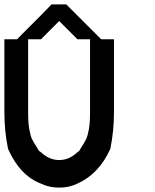

<svg xmlns="http://www.w3.org/2000/svg" viewBox="-20 -846 707 876"><path d="M333.3 -8.3Q295.8 10 250 10Q204.2 10 166.7 -8.3Q70.8 -45 16.7 -166.7Q0 -248.3 0 -333.3V-666.7H57.5Q194.2 -803.3 215 -825.8H282.5L441.7 -666.7H500V-333.3Q500 -248.3 483.3 -166.7Q431.7 -52.5 333.3 -8.3ZM333.3 -151.7Q343.3 -156.7 346.7 -166.7Q366.7 -197.5 373.3 -211.7Q380 -225.8 385.4 -255.4Q390.8 -285 390.8 -333.3V-666.7H333.3L250 -750L166.7 -666.7H108.3V-333.3Q108.3 -285 113.8 -255.4Q119.2 -225.8 125.8 -211.7Q132.5 -197.5 152.5 -166.7Q155.8 -157.5 166.7 -151.7Q204.2 -115.8 250 -115.8Q295.8 -115.8 333.3 -151.7Z"/></svg>

Font: 0xA000-Mono
Style: Mono-Bold
Weight: 700
Version: Version 0.1